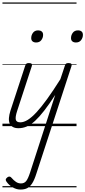

<svg xmlns="http://www.w3.org/2000/svg" viewBox="-20 -1030 697 1568"><path d="M147 518Q115 518 84.5 500.5Q54 483 34 455Q27 446 27 437.5Q27 429 39 419Q49 411 58 412Q67 413 74 422Q92 443 110.5 455.5Q129 468 151 468Q178 468 193.5 449Q209 430 226 378L431 -255Q382 -179 341.5 -127Q301 -75 266.5 -43Q232 -11 199 3Q166 17 131 17Q103 17 85 7Q67 -3 59 -22Q51 -41 53 -67Q55 -93 65 -125L186 -494Q190 -506 196 -510.5Q202 -515 216 -515Q232 -515 238 -509Q244 -503 240 -491L120 -124Q104 -75 109 -53Q114 -31 146 -31Q174 -31 206.5 -51Q239 -71 278 -113Q317 -155 365 -221.5Q413 -288 473 -383L510 -494Q513 -506 519.5 -510.5Q526 -515 539 -515Q556 -515 562 -509Q568 -503 564 -491L277 388Q261 439 243 467Q225 495 202.5 506.5Q180 518 147 518ZM275 -683Q257 -683 246 -692Q235 -701 235 -719Q235 -743 249.5 -762.5Q264 -782 292 -782Q309 -782 320.5 -773Q332 -764 332 -745Q332 -722 317.5 -702.5Q303 -683 275 -683ZM600 -683Q582 -683 571 -692Q560 -701 560 -719Q560 -743 574.5 -762.5Q589 -782 617 -782Q635 -782 646 -773Q657 -764 657 -745Q657 -722 642.5 -702.5Q628 -683 600 -683ZM0 490H605V500H0ZM0 -20H605V0H0ZM0 -505H605V-500H0ZM0 -1010H605V-1000H0Z"/></svg>

Font: Playwrite AU TAS Guides
Style: Regular
Weight: 400
Designer: Veronika Burian, José Scaglione
Foundry: TypeTogether
Version: Version 1.003